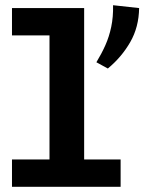

<svg xmlns="http://www.w3.org/2000/svg" viewBox="-20 -717 554 737"><path d="M170 -33V-686H303V-33ZM26 0V-105H443V0ZM26 -581V-686H294V-581ZM414 -697 514 -686Q513 -613 480 -555.5Q447 -498 394 -454L350 -478Q370 -511 384.5 -543.5Q399 -576 407 -614Q415 -652 414 -697Z"/></svg>

Font: BioRhyme SemiExpanded
Style: Bold
Weight: 700
Width: 6
Designer: Aoife Mooney
Foundry: Aoife Mooney Type
Version: Version 1.600;gftools[0.9.33]